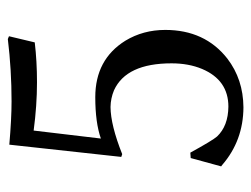

<svg xmlns="http://www.w3.org/2000/svg" viewBox="-98 -552 660 505"><g transform="rotate(-90 232.5 -300.0)"><path d="M202.1 9.8Q114.7 9.3 50.8 -45.9L46.9 -48.8L68.8 -128.9L83 -129.9Q115.2 -71.3 125.5 -59.6Q153.3 -30.3 204.1 -29.8Q273.9 -29.8 303.2 -99.1Q317.9 -134.3 317.9 -179.2Q317.9 -298.3 247.1 -330.6Q226.1 -339.4 203.1 -339.8Q155.3 -339.4 79.1 -309.1L71.8 -311.5L104 -606Q172.4 -600.1 217.8 -600.1Q300.8 -600.1 381.8 -609.9L389.2 -606.9L373 -539.1Q323.2 -533.2 268.1 -533.2Q207 -533.2 141.1 -542L120.1 -365.2Q162.1 -379.9 229 -379.9Q328.1 -379.9 377.4 -300.8Q405.8 -253.9 405.8 -195.8Q405.8 -91.8 330.6 -32.7Q275.9 9.3 202.1 9.8Z"/></g></svg>

Font: Linux Biolinum Capitals O
Style: Small Caps
Weight: 400
Designer: Philipp H. Poll
Foundry: Philipp H. Poll
Version: Version 1.0.4